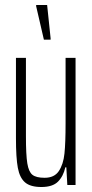

<svg xmlns="http://www.w3.org/2000/svg" viewBox="-20 -742 370 770"><path d="M44 -188V-510H84V-196Q84 -121 89.5 -87Q95 -53 110 -41Q125 -29 159 -29Q198 -29 216 -56Q234 -83 238.5 -126Q243 -169 243 -248V-510H283V0H250L246 -71H242Q234 -35 212.5 -13.5Q191 8 146 8Q102 8 80.5 -10.5Q59 -29 51.5 -69Q44 -109 44 -188ZM156 -583 125 -717V-722H169L183 -588V-583Z"/></svg>

Font: Saira Ultra Condensed ExLight
Style: Regular
Weight: 200
Width: 1
Designer: Hector Gatti with collaboration of the Omnibus-Type team
Foundry: Omnibus-Type
Version: Version 1.001; ttfautohint (v1.8)